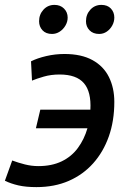

<svg xmlns="http://www.w3.org/2000/svg" viewBox="-40 -754 524 786"><path d="M109 12Q66 12 35.5 5Q5 -2 -20 -14L10 -97Q34 -88 61.5 -81Q89 -74 117 -74Q172 -74 212.5 -93.5Q253 -113 279 -148.5Q305 -184 318 -229H107L125 -305H330Q330 -305 330 -305Q330 -305 330 -305Q334 -378 303.5 -413.5Q273 -449 204 -449Q169 -449 139.5 -440.5Q110 -432 91 -424L87 -503Q113 -516 149.5 -524.5Q186 -533 224 -533Q293 -533 338.5 -508Q384 -483 406 -438.5Q428 -394 428 -337Q428 -259 405.5 -195.5Q383 -132 341.5 -85.5Q300 -39 241.5 -13.5Q183 12 109 12ZM366 -615Q341 -615 326.5 -630Q312 -645 312 -667Q312 -695 330 -714.5Q348 -734 375 -734Q400 -734 414 -719Q428 -704 428 -682Q428 -665 419.5 -649.5Q411 -634 397 -624.5Q383 -615 366 -615ZM173 -615Q148 -615 134 -630Q120 -645 120 -667Q120 -695 138 -714.5Q156 -734 183 -734Q207 -734 222 -719Q237 -704 237 -682Q237 -665 228 -649.5Q219 -634 204.5 -624.5Q190 -615 173 -615Z"/></svg>

Font: Ubuntu Sans Medium
Style: Italic
Weight: 500
Italic angle: -13.5°
Designer: Dalton Maag Ltd
Foundry: Dalton Maag Ltd
Version: Version 1.006